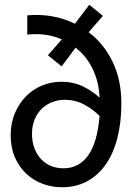

<svg xmlns="http://www.w3.org/2000/svg" viewBox="-20 -778 572 810"><path d="M182 -545 241 -612Q189 -634 131 -634Q123 -634 113 -633.5Q103 -633 95 -632V-713Q103 -714 113.5 -714.5Q124 -715 132 -715Q220 -715 296 -678L357 -758L414 -711L354 -642Q418 -594 455 -517.5Q492 -441 492 -342Q492 -263 475.5 -197.5Q459 -132 427 -85.5Q395 -39 348 -13.5Q301 12 241 12Q199 12 160 -2.5Q121 -17 91 -45Q61 -73 43 -114Q25 -155 25 -207Q25 -259 43 -301Q61 -343 90.5 -372.5Q120 -402 158 -417.5Q196 -433 237 -433Q291 -433 331 -413Q371 -393 400 -366Q397 -434 370.5 -488Q344 -542 299 -577L240 -498ZM248 -68Q313 -68 352 -122.5Q391 -177 400 -289Q371 -318 334 -337.5Q297 -357 253 -357Q226 -357 201 -347.5Q176 -338 157 -320Q138 -302 126.5 -275Q115 -248 115 -214Q115 -179 125.5 -152Q136 -125 154 -106Q172 -87 196 -77.5Q220 -68 248 -68Z"/></svg>

Font: ABeeZee
Style: Regular
Weight: 400
Designer: Anja Meiners
Foundry: Anja Meiners
Version: Version 1.001